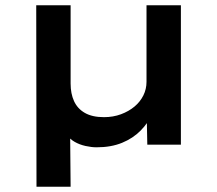

<svg xmlns="http://www.w3.org/2000/svg" viewBox="-20 -547 819 726"><path d="M118 159 117 -527H247V-231Q247 -193 260 -164.5Q273 -136 301 -120Q329 -104 373 -104Q408 -104 437.5 -115Q467 -126 488.5 -144Q510 -162 522 -186Q534 -210 534 -238V-527H664V0H537L535 -99L560 -123Q541 -83 512 -53.5Q483 -24 441.5 -7Q400 10 345 10Q326 10 303.5 5Q281 0 262.5 -10.5Q244 -21 235 -36L245 -63L247 159Z"/></svg>

Font: Lexend Giga Medium
Style: Regular
Weight: 500
Designer: Bonnie Shaver-Troup, Thomas Jockin
Foundry: Lexend
Version: Version 1.007